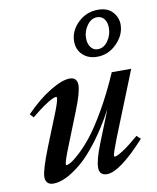

<svg xmlns="http://www.w3.org/2000/svg" viewBox="-84 -807 723 883"><g transform="rotate(-10 277.5 -365.0)"><path d="M394 -528.3Q352.5 -528.3 326.7 -552.7Q300.8 -577.1 300.8 -615.7Q300.8 -664.6 339.8 -702.6Q378.9 -740.7 433.6 -740.7Q478.5 -740.7 501.7 -714.8Q524.9 -689 524.9 -656.2Q524.9 -607.9 485.8 -568.1Q446.8 -528.3 394 -528.3ZM401.9 -562Q430.7 -562 450 -589.6Q469.2 -617.2 469.2 -649.9Q469.2 -675.8 457 -691.7Q444.8 -707.5 423.8 -707.5Q396 -707.5 376.7 -680.4Q357.4 -653.3 357.4 -621.1Q357.4 -595.7 369.6 -578.9Q381.8 -562 401.9 -562ZM93.8 11.2Q76.7 11.2 67.1 1.7Q57.6 -7.8 57.6 -25.4Q57.6 -57.1 98.6 -160.6L154.8 -300.3Q178.2 -358.4 178.2 -374.5Q178.2 -379.4 174.3 -379.4Q168 -379.4 154.8 -373.3Q141.6 -367.2 115.5 -349.4Q89.4 -331.5 57.6 -304.7L41.5 -321.3Q102.5 -383.8 159.2 -417.7Q215.8 -451.7 250.5 -451.7Q285.6 -451.7 285.6 -415Q285.6 -381.8 252.9 -299.8L192.4 -147.9Q165 -80.6 165 -65.9Q165 -62 168.9 -62Q174.3 -62 188.5 -69.8Q202.6 -77.6 231 -103.5Q259.3 -129.4 290.5 -168.7Q321.8 -208 364.3 -281.2Q406.7 -354.5 446.8 -446.8H537.6L416 -143.6Q390.1 -77.1 390.1 -66.4Q390.1 -62 394 -62Q403.8 -62 433.1 -80.8Q462.4 -99.6 507.8 -138.7L525.4 -122.1Q404.3 11.2 344.7 11.2Q308.6 11.2 308.6 -25.4Q308.6 -61 339.8 -138.7L397.5 -283.2Q354.5 -203.1 309.3 -143.6Q264.2 -84 224.9 -51.5Q185.5 -19 153.1 -3.9Q120.6 11.2 93.8 11.2Z"/></g></svg>

Font: Elstob 10pt SemiBold
Style: Italic
Weight: 600
Italic angle: -20°
Designer: Peter S. Baker
Version: Version 1.015